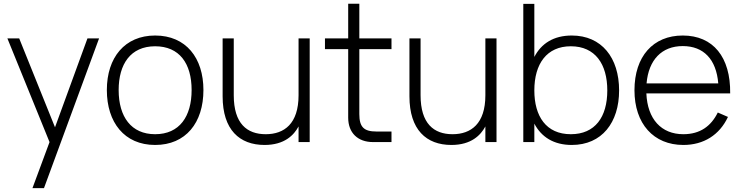

<svg xmlns="http://www.w3.org/2000/svg" viewBox="-20 -740 3864 1000"><path d="M209 240 496 -540H435.5L266.5 -77L80 -540H18.5L238 0L149 240Z M788 15C947.5 15 1039.5 -100.5 1039.5 -271C1039.5 -438 949 -555 788 -555C630 -555 536.5 -440.5 536.5 -271C536.5 -103 627.5 15 788 15ZM788 -41C663.5 -41 598 -131.5 598 -271C598 -406 660 -499 788 -499C914 -499 978 -410 978 -271C978 -133.5 915 -41 788 -41Z M1197.5 -540H1139.5V-238.5C1139.5 -64 1227.5 15 1358 15C1462 15 1511 -36.5 1535 -81.5V0H1593V-540H1535V-244C1535 -95.5 1460.5 -41 1364 -41C1266.5 -41 1197.5 -96 1197.5 -244Z M1672.5 -484H1793.5V-127C1793.5 -48.5 1843 0 1923 0H2019V-55H1940.5C1874.5 -55 1851.5 -79 1851.5 -146V-484H2019V-540H1851.5V-720.5H1793.5V-540H1672.5Z M2170.5 -540H2112.5V-238.5C2112.5 -64 2200.5 15 2331 15C2435 15 2484 -36.5 2508 -81.5V0H2566V-540H2508V-244C2508 -95.5 2433.5 -41 2337 -41C2239.5 -41 2170.5 -96 2170.5 -244Z M2705.5 0H2763V-96C2799.5 -26.5 2864 15 2958 15C3115 15 3204.5 -102 3204.5 -269C3204.5 -439.5 3113.5 -555 2958 -555C2863 -555 2799 -513 2763 -443.5V-720H2705.5ZM2953 -499C3080.5 -499 3143 -405.5 3143 -269C3143 -130.5 3079.5 -41 2953 -41C2824 -41 2763 -135 2763 -269C2763 -408 2828 -499 2953 -499Z M3539 -41C3424.5 -41 3352 -119.5 3346.5 -253.5H3783C3785.5 -442.5 3694.5 -555 3536 -555C3381.5 -555 3284.5 -446 3284.5 -270C3284.5 -95 3384.5 15 3539 15C3645 15 3727.5 -37 3771.5 -131L3718.5 -154C3683.5 -83 3626.5 -41 3539 -41ZM3347.5 -305.5C3358 -428 3426.5 -500 3536 -500C3645 -500 3710.5 -431 3721 -305.5Z"/></svg>

Font: Vela Sans Light
Style: Regular
Weight: 300
Designer: Principal design: Mikhail Sharanda - project Manrope.
Design modification: Ravid Balaliev
Foundry: Mikhail Sharanda
Version: Version 1.001